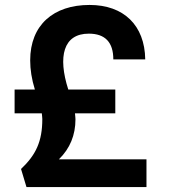

<svg xmlns="http://www.w3.org/2000/svg" viewBox="-20 -753 694 776"><path d="M218 -109C263 -153 285 -207 285 -271C285 -276 284 -284 283 -295H446V-391H256C213 -525 236 -617 339 -617C405 -617 438 -582 438 -513H567C565 -651 480 -733 342 -733C196 -733 102 -652 102 -509C102 -472 108 -433 121 -391H39V-295H149C150 -284 151 -277 151 -272C151 -181 125 -127 65 -70L87 3H572V-109Z"/></svg>

Font: Matrixport Bold
Style: Regular
Weight: 600
Designer: Ninad Kale (Devanagari), Jonny Pinhorn (Latin)
Foundry: Indian Type Foundry
Version: Version 2.000;PS 1.0;hotconv 1.0.79;makeotf.lib2.5.61930; tt